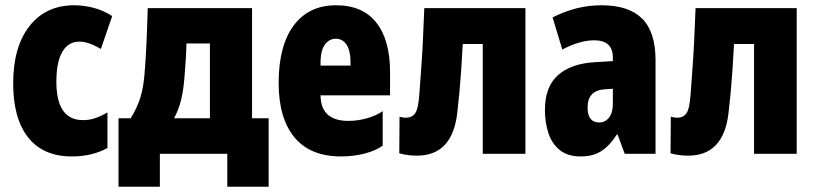

<svg xmlns="http://www.w3.org/2000/svg" viewBox="-20 -584 3095 729"><path d="M253 10Q144 10 87 -62Q30 -134 30 -267Q30 -406 92 -485Q154 -564 262 -564Q297 -564 334.5 -554.5Q372 -545 406 -523L363 -398Q316 -426 282 -426Q239 -426 216.5 -387Q194 -348 194 -274Q194 -130 292 -128Q317 -127 341.5 -135.5Q366 -144 388 -157V-22Q361 -7 327 1.5Q293 10 253 10Z M430 125V-135H476Q502 -176 514 -217Q526 -258 530 -319Q532 -347 534 -378Q536 -409 537.5 -451Q539 -493 541 -553H937V-135H1000V125H843V0H587V125ZM641 -135H777V-419H688Q687 -383 685 -352.5Q683 -322 680 -286Q676 -238 667 -202.5Q658 -167 641 -135Z M1275 10Q1158 10 1098 -62.5Q1038 -135 1038 -269Q1038 -410 1095 -487Q1152 -564 1256 -564Q1357 -564 1409 -498Q1461 -432 1461 -310V-222H1197Q1198 -125 1303 -125Q1338 -125 1373.5 -135Q1409 -145 1433 -162V-31Q1407 -12 1364.5 -1Q1322 10 1275 10ZM1197 -335H1311Q1312 -390 1296.5 -413.5Q1281 -437 1255 -437Q1230 -437 1213 -414Q1196 -391 1197 -335Z M1563 7Q1547 7 1530 5Q1513 3 1496 -2L1497 -141Q1510 -137 1521 -137Q1544 -137 1556 -153.5Q1568 -170 1572 -224Q1575 -262 1577 -292.5Q1579 -323 1581.5 -357Q1584 -391 1586 -437.5Q1588 -484 1591 -553H1975V0H1813V-417H1737Q1734 -360 1731 -316.5Q1728 -273 1724.5 -235Q1721 -197 1716 -154Q1697 7 1563 7Z M2185 10Q2135 10 2105 -14.5Q2075 -39 2062 -79.5Q2049 -120 2049 -166Q2049 -255 2099 -299Q2149 -343 2240 -348L2307 -352V-365Q2307 -431 2236 -431Q2182 -431 2115 -396L2078 -518Q2124 -541 2169.5 -552.5Q2215 -564 2264 -564Q2367 -564 2418 -513.5Q2469 -463 2469 -355V0H2352L2325 -73H2322Q2295 -31 2263.5 -10.5Q2232 10 2185 10ZM2255 -119Q2278 -119 2292.5 -137.5Q2307 -156 2307 -191V-247L2277 -245Q2211 -241 2211 -176Q2211 -119 2255 -119Z M2593 7Q2577 7 2560 5Q2543 3 2526 -2L2527 -141Q2540 -137 2551 -137Q2574 -137 2586 -153.5Q2598 -170 2602 -224Q2605 -262 2607 -292.5Q2609 -323 2611.5 -357Q2614 -391 2616 -437.5Q2618 -484 2621 -553H3005V0H2843V-417H2767Q2764 -360 2761 -316.5Q2758 -273 2754.5 -235Q2751 -197 2746 -154Q2727 7 2593 7Z"/></svg>

Font: Noto Sans ExtraCondensed Black
Style: Regular
Weight: 900
Width: 2
Designer: Monotype Design Team
Foundry: Monotype Imaging Inc.
Version: Version 2.013; ttfautohint (v1.8.4.7-5d5b)